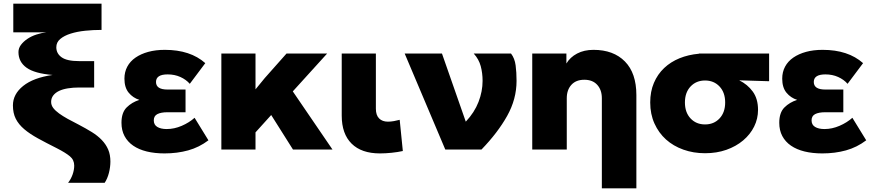

<svg xmlns="http://www.w3.org/2000/svg" viewBox="-20 -760 4727 1040"><path d="M50 -189Q50 -250 105.5 -294.5Q161 -339 265 -354Q167 -362 123.5 -393.5Q80 -425 80 -478Q80 -499 93.5 -517Q107 -535 128.5 -549.5Q150 -564 177.5 -573Q205 -582 232 -585H52V-740H530V-598Q485 -598 441.5 -593.5Q398 -589 363 -578Q328 -567 306.5 -549Q285 -531 285 -504Q285 -470 314 -449.5Q343 -429 408 -429H490V-286H408Q376 -286 348 -281.5Q320 -277 300 -267.5Q280 -258 268.5 -243Q257 -228 257 -208Q257 -190 268.5 -175Q280 -160 300 -145.5Q320 -131 347 -116Q374 -101 406 -85Q446 -64 477.5 -44.5Q509 -25 531.5 -1.5Q554 22 566 50Q578 78 578 115Q578 129 576 145Q574 161 570 176.5Q566 192 560 206Q554 220 547 230H349Q365 209 373.5 184.5Q382 160 382 137Q382 106 358.5 86.5Q335 67 288 43Q230 14 185.5 -10.5Q141 -35 111 -60.5Q81 -86 65.5 -116.5Q50 -147 50 -189Z M1109 0Q1059 38 999.5 54.5Q940 71 871 71Q818 71 775 60.5Q732 50 701.5 29Q671 8 654.5 -23Q638 -54 638 -95Q638 -150 666 -178Q694 -206 735 -219Q700 -230 677 -258Q654 -286 654 -334Q654 -370 669.5 -399Q685 -428 714 -448Q743 -468 783 -479Q823 -490 873 -490Q1011 -490 1092 -418L1008 -306Q988 -329 957 -343Q926 -357 888 -357Q825 -357 825 -316Q825 -275 887 -275H985V-152H887Q852 -152 832.5 -142Q813 -132 813 -108Q813 -84 832 -72.5Q851 -61 883 -61Q924 -61 964.5 -78.5Q1005 -96 1034 -122Z M1364 -276 1414 -337 1532 -470H1752L1566 -265L1781 50H1567L1449 -137L1364 -43V50H1179V-470H1364Z M1831 -470H2016V-171Q2016 -136 2033.5 -118.5Q2051 -101 2081 -101Q2097 -101 2113.5 -104Q2130 -107 2145 -111L2162 58Q2135 64 2101.5 67.5Q2068 71 2038 71Q1938 71 1884.5 18Q1831 -35 1831 -134Z M2172 -470H2374L2503 -101Q2550 -151 2572 -208Q2594 -265 2594 -322Q2594 -364 2584 -401.5Q2574 -439 2546 -470H2748Q2768 -444 2773 -406Q2778 -368 2778 -322Q2778 -223 2727 -132Q2676 -41 2588 50H2392Z M3240 260V-228Q3240 -273 3215 -300.5Q3190 -328 3145 -328Q3100 -328 3075 -300.5Q3050 -273 3050 -228V50H2863V-470H3048V-416Q3068 -450 3106 -470Q3144 -490 3195 -490Q3303 -490 3365 -427Q3427 -364 3427 -245V260Z M3502 -205Q3502 -264 3522 -311Q3542 -358 3577.5 -391.5Q3613 -425 3661 -444.5Q3709 -464 3766 -469V-470H4146V-320L3984 -325Q4029 -303 4057.5 -264Q4086 -225 4086 -165Q4086 -117 4065 -74.5Q4044 -32 4005.5 0.5Q3967 33 3914.5 51.5Q3862 70 3799 70Q3736 70 3681.5 50.5Q3627 31 3587.5 -4.5Q3548 -40 3525 -91Q3502 -142 3502 -205ZM3690 -205Q3690 -151 3720.5 -118.5Q3751 -86 3799 -86Q3847 -86 3877.5 -118.5Q3908 -151 3908 -205Q3908 -259 3877.5 -291.5Q3847 -324 3799 -324Q3751 -324 3720.5 -291.5Q3690 -259 3690 -205Z M4672 0Q4622 38 4562.5 54.5Q4503 71 4434 71Q4381 71 4338 60.5Q4295 50 4264.5 29Q4234 8 4217.5 -23Q4201 -54 4201 -95Q4201 -150 4229 -178Q4257 -206 4298 -219Q4263 -230 4240 -258Q4217 -286 4217 -334Q4217 -370 4232.5 -399Q4248 -428 4277 -448Q4306 -468 4346 -479Q4386 -490 4436 -490Q4574 -490 4655 -418L4571 -306Q4551 -329 4520 -343Q4489 -357 4451 -357Q4388 -357 4388 -316Q4388 -275 4450 -275H4548V-152H4450Q4415 -152 4395.5 -142Q4376 -132 4376 -108Q4376 -84 4395 -72.5Q4414 -61 4446 -61Q4487 -61 4527.5 -78.5Q4568 -96 4597 -122Z"/></svg>

Font: OA Gothic ExtraBold
Style: Regular
Weight: 800
Designer: Choi Chi-young, Lee Jaesang, Lee Juhyun, Han Dohee
Foundry: DDUNGSANG CORP.
Version: Version 1.000;Build 20210203